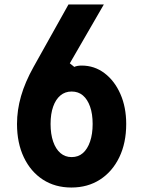

<svg xmlns="http://www.w3.org/2000/svg" viewBox="-20 -820 640 858"><path d="M299 18Q226 18 171.5 -17.5Q117 -53 86.5 -117Q56 -181 56 -266Q56 -328 74 -390.5Q92 -453 130 -521L286 -800H444L292 -537L312 -521Q318 -524 326.5 -525.5Q335 -527 345 -527Q402 -527 447 -493Q492 -459 518 -400Q544 -341 544 -266Q544 -181 513 -117Q482 -53 427 -17.5Q372 18 299 18ZM206 -266Q206 -221 217.5 -187.5Q229 -154 250 -136Q271 -118 300 -118Q330 -118 350.5 -136Q371 -154 382.5 -187.5Q394 -221 394 -266Q394 -311 382.5 -343.5Q371 -376 350.5 -393.5Q330 -411 300 -411Q271 -411 250 -393.5Q229 -376 217.5 -343.5Q206 -311 206 -266Z"/></svg>

Font: Martian Mono Condensed SemiBold
Style: Regular
Weight: 600
Width: 3
Designer: Roman Shamin
Foundry: Evil Martians
Version: Version 1.000